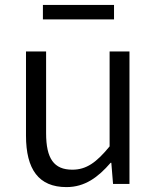

<svg xmlns="http://www.w3.org/2000/svg" viewBox="-20 -750 642 783"><path d="M251 13C326 13 380 -27 431 -86H434L441 0H508V-540H427V-153C373 -87 332 -58 275 -58C200 -58 168 -103 168 -207V-540H86V-197C86 -59 138 13 251 13ZM155 -671H445V-730H155Z"/></svg>

Font: ChiuKong Gothic MN Normal
Style: Regular
Weight: 350
Designer: Ryoko NISHIZUKA 西塚涼子 (kana, bopomofo & ideographs); Paul D. Hunt (Latin, Greek & Cyrillic); Sandoll Communications 산돌커뮤니
Foundry: Adobe
Version: Version 1.300